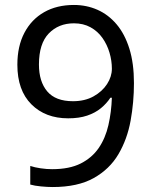

<svg xmlns="http://www.w3.org/2000/svg" viewBox="-20 -744 612 774"><path d="M192 10Q172 10 145.5 7.5Q119 5 102 0V-75Q120 -69 144 -65.5Q168 -62 190 -62Q260 -62 305.5 -85Q351 -108 378 -147.5Q405 -187 417 -239.5Q429 -292 431 -350H425Q410 -327 387 -308Q364 -289 331.5 -278Q299 -267 255 -267Q163 -267 106.5 -323.5Q50 -380 50 -483Q50 -558 78.5 -612Q107 -666 158 -695Q209 -724 278 -724Q329 -724 373 -704.5Q417 -685 450 -646Q483 -607 501.5 -548Q520 -489 520 -409Q520 -332 506.5 -257.5Q493 -183 457.5 -122.5Q422 -62 357.5 -26Q293 10 192 10ZM274 -336Q322 -336 357 -355.5Q392 -375 411.5 -405Q431 -435 431 -467Q431 -499 421.5 -531.5Q412 -564 393 -591Q374 -618 345 -634Q316 -650 278 -650Q216 -650 176.5 -609Q137 -568 137 -484Q137 -415 170.5 -375.5Q204 -336 274 -336Z"/></svg>

Font: Noto Sans Symbols
Style: Regular
Weight: 400
Designer: Monotype Design Team
Foundry: Monotype Imaging Inc.
Version: Version 2.002